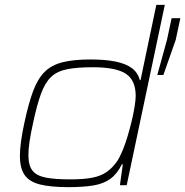

<svg xmlns="http://www.w3.org/2000/svg" viewBox="-20 -763 763 791"><path d="M262 8Q189 8 145 -3Q101 -14 81.5 -42Q62 -70 62 -121Q62 -147 66.5 -180Q71 -213 80 -255Q97 -335 116 -386.5Q135 -438 163.5 -466.5Q192 -495 237.5 -506.5Q283 -518 353 -518Q413 -518 455.5 -509.5Q498 -501 523 -482.5Q548 -464 556 -433H559L624 -743H659L502 0H474L486 -86H482Q463 -47 435 -26.5Q407 -6 365 1Q323 8 262 8ZM269 -24Q325 -24 360.5 -31Q396 -38 419.5 -54.5Q443 -71 462 -98Q474 -116 485.5 -144Q497 -172 506.5 -204.5Q516 -237 523.5 -268.5Q531 -300 535 -326.5Q539 -353 539 -368Q539 -433 498 -459.5Q457 -486 363 -486Q299 -486 257.5 -478Q216 -470 191 -446.5Q166 -423 149 -377Q132 -331 116 -255Q107 -215 102 -181.5Q97 -148 97 -124Q97 -82 113.5 -60.5Q130 -39 168 -31.5Q206 -24 269 -24ZM628 -454 668 -599 687 -688H723L704 -599L653 -454Z"/></svg>

Font: Saira Expanded Thin
Style: Italic
Weight: 250
Width: 7
Italic angle: -12°
Designer: Hector Gatti with collaboration of the Omnibus-Type team
Foundry: Omnibus-Type
Version: Version 1.101